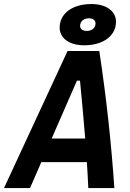

<svg xmlns="http://www.w3.org/2000/svg" viewBox="-52 -952 658 972"><path d="M-31.7 0H100.1L157.2 -131.3H387.7C390.6 -87.4 393.1 -43.9 395 0H526.9C511.2 -231.4 485.8 -462.4 450.7 -693.8H290ZM374 -722.7C470.7 -722.7 535.2 -770.5 535.2 -842.3C535.2 -896 485.4 -931.6 411.1 -931.6C314.5 -931.6 250 -883.8 250 -812C250 -758.3 299.8 -722.7 374 -722.7ZM209.5 -250.5 337.4 -543.5H353C362.3 -445.8 371.6 -348.1 379.4 -250.5ZM387.2 -795.4C367.2 -795.4 353.5 -805.2 353.5 -820.3C353.5 -843.8 371.6 -859.4 398.4 -859.4C418.5 -859.4 431.6 -849.1 431.6 -834C431.6 -811 414.1 -795.4 387.2 -795.4Z"/></svg>

Font: Cascadia Code
Style: Bold Italic
Weight: 700
Italic angle: -10°
Monospace: yes
Designer: Aaron Bell
Foundry: Saja Typeworks
Version: Version 2404.023